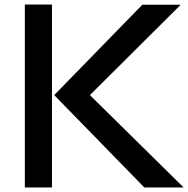

<svg xmlns="http://www.w3.org/2000/svg" viewBox="-20 -830 833 850"><path d="M793 0H619L220 -409L610 -809H780L379 -410V-408ZM210 0H90V-810H210Z"/></svg>

Font: Sinkin Sans 500 Medium
Style: 500 Medium
Weight: 500
Designer: Keith Bates
Foundry: K-Type
Version: Sinkin Sans (version 1.0)  by Keith Bates   •   © 2014   www